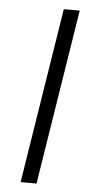

<svg xmlns="http://www.w3.org/2000/svg" viewBox="-52 -737 369 769"><g transform="rotate(5 132.5 -352.5)"><path d="M61 0 173 -705H237L125 0Z"/></g></svg>

Font: Nunito Sans 7pt Condensed Light
Style: Italic
Weight: 300
Width: 3
Italic angle: -9°
Designer: Vernon Adams
Foundry: Vernon Adams
Version: Version 3.101;gftools[0.9.27]